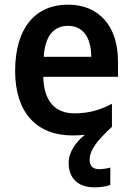

<svg xmlns="http://www.w3.org/2000/svg" viewBox="-20 -638 569 825"><path d="M365 48C365 12 390 -28 461 -93V-192C407 -164 360 -151 299 -151C215 -151 168 -206 166 -308H487V-374C487 -524 407 -618 272 -618C132 -618 45 -518 45 -333C45 -155 137 -56 292 -56C311 -56 328 -57 345 -59C306 -28 275 15 275 62C275 126 313 167 386 167C413 167 435 163 454 157V82C443 85 424 89 405 89C381 89 365 76 365 48ZM272 -527C340 -527 372 -472 372 -394H168C173 -484 212 -527 272 -527Z"/></svg>

Font: Noto Sans Malayalam UI SemiCondensed SemiBold
Style: Regular
Weight: 600
Width: 4
Designer: Jelle Bosma - Monotype Design Team
Foundry: Monotype Imaging Inc.
Version: Version 2.104